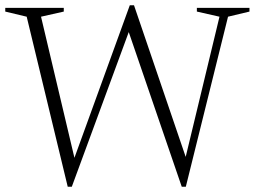

<svg xmlns="http://www.w3.org/2000/svg" viewBox="-21 -700 968 730"><path d="M670 10 468.5 -578 252 10H236.5L80.5 -636.5L-1 -656V-670H221.5V-656L135 -636.5L262 -100L472.5 -680H488.5L685 -103.5L813.5 -636.5L727.5 -656V-670H927.5V-656L846 -636.5L685.5 10Z"/></svg>

Font: Newsreader Text Light
Style: Regular
Weight: 300
Designer: Hugues Gentile
Foundry: Production Type
Version: Version 1.001